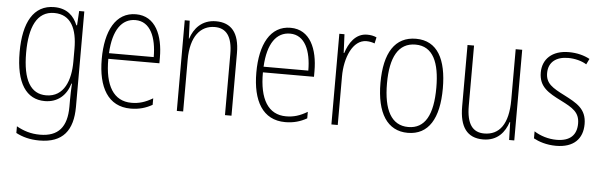

<svg xmlns="http://www.w3.org/2000/svg" viewBox="-49 -707 3493 1116"><g transform="rotate(5 1697.5 -149.0)"><path d="M227 -539C107 -539 49 -435 49 -261C49 -79 112 10 219 10C295 10 345 -36 365 -105H368C366 -67 365 -41 365 -10V30C365 149 315 207 208 207C155 207 112 193 71 170V209C109 229 153 241 208 241C345 241 403 165 403 27V-529H373L368 -445H364C343 -497 303 -539 227 -539ZM230 -505C329 -505 365 -422 365 -308V-232C365 -127 330 -24 224 -24C134 -24 87 -101 87 -261C87 -410 129 -505 230 -505Z M704 -539C586 -539 528 -427 528 -263C528 -98 588 10 720 10C769 10 809 -2 846 -23V-61C802 -35 766 -24 722 -24C618 -24 565 -110 566 -267H864V-300C864 -428 819 -539 704 -539ZM704 -505C791 -505 828 -415 828 -300H567C574 -437 625 -505 704 -505Z M1171 -539C1088 -539 1043 -484 1024 -425H1022L1018 -529H989V0H1026V-302C1026 -439 1084 -505 1167 -505C1232 -505 1270 -461 1270 -356V0H1308V-365C1308 -485 1259 -539 1171 -539Z M1606 -539C1488 -539 1430 -427 1430 -263C1430 -98 1490 10 1622 10C1671 10 1711 -2 1748 -23V-61C1704 -35 1668 -24 1624 -24C1520 -24 1467 -110 1468 -267H1766V-300C1766 -428 1721 -539 1606 -539ZM1606 -505C1693 -505 1730 -415 1730 -300H1469C1476 -437 1527 -505 1606 -505Z M2053 -538C1984 -538 1947 -477 1929 -420H1926L1921 -529H1891V0H1928V-283C1928 -393 1972 -500 2052 -500C2070 -500 2087 -496 2100 -491L2108 -527C2091 -535 2072 -538 2053 -538Z M2518 -265C2518 -433 2464 -539 2338 -539C2216 -539 2154 -442 2154 -266C2154 -90 2217 10 2337 10C2458 10 2518 -89 2518 -265ZM2192 -266C2192 -419 2238 -505 2338 -505C2441 -505 2480 -411 2480 -266C2480 -108 2435 -24 2337 -24C2238 -24 2192 -112 2192 -266Z M2958 -529H2920V-233C2920 -91 2868 -25 2780 -25C2713 -25 2677 -71 2677 -178V-529H2639V-170C2639 -51 2683 10 2776 10C2862 10 2903 -46 2922 -104H2925L2928 0H2958Z M3357 -130C3357 -220 3298 -249 3225 -287C3154 -323 3114 -346 3114 -407C3114 -471 3159 -505 3229 -505C3267 -505 3308 -495 3336 -477L3352 -510C3319 -528 3277 -539 3230 -539C3131 -539 3077 -484 3077 -407C3077 -323 3133 -292 3209 -254C3278 -219 3319 -196 3319 -130C3319 -64 3282 -25 3202 -25C3154 -25 3107 -40 3071 -63V-22C3100 -6 3146 10 3202 10C3305 10 3357 -44 3357 -130Z"/></g></svg>

Font: Noto Sans Devanagari Condensed ExtraLight
Style: Regular
Weight: 200
Width: 3
Designer: Jelle Bosma - Monotype Design Team
Foundry: Monotype Imaging Inc.
Version: Version 2.004